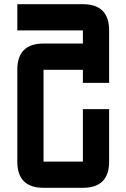

<svg xmlns="http://www.w3.org/2000/svg" viewBox="-20 -895 602 915"><path d="M375 -375H500V-125Q500 0 375 0H187.5Q62.5 0 62.5 -125V-562.5Q62.5 -687.5 187.5 -687.5H375V-750H62.5V-875H375Q500 -875 500 -750V-500H375V-562.5H187.5V-125H375Z"/></svg>

Font: Oldtimer
Style: Regular
Weight: 400
Designer: GGBotNet
Foundry: GGBotNet
Version: 1.00